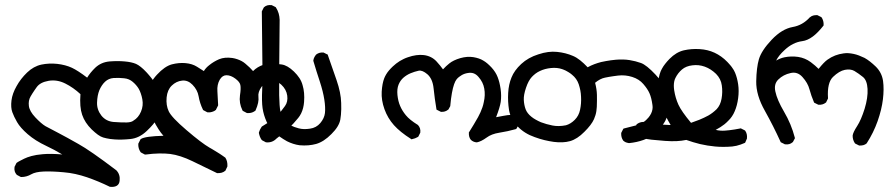

<svg xmlns="http://www.w3.org/2000/svg" viewBox="-20 -462 3554 768"><path d="M418.5 284.7Q374.5 263.2 328.1 247.1Q305.2 239.3 281.7 234.1Q258.3 229 234.9 227.1Q187.5 222.7 154.3 224.1Q121.6 225.6 105.5 234.9Q86.4 246.1 65.4 246.1H64L63 245.6H62.5L47.9 237.8L46.9 237.3L46.4 236.3Q35.6 224.6 38.1 206.5V205.1L38.6 204.6L45.4 190.9L46.4 189.5L47.9 188.5Q49.8 187 51.8 185.8Q53.7 184.6 55.7 183.6Q57.6 182.6 59.8 181.4Q62 180.2 64 179.2Q65.9 178.2 68.1 177.2Q70.3 176.3 72.3 175Q74.2 173.8 76.4 172.9Q78.6 171.9 80.6 171.1Q82.5 170.4 84.7 169.4Q86.9 168.5 88.9 167.5Q96.7 164.6 106 162.1Q115.2 159.7 126.5 157.7Q137.7 155.8 150.9 154.8Q182.1 151.9 229 155.8Q197.3 136.7 165 121.6Q143.1 111.3 124.5 99.6Q106 87.9 90.8 74.7Q61 48.8 48.3 26.4Q35.6 4.4 29.3 -13.2Q22.5 -31.7 25.9 -60.1Q29.3 -87.9 46.4 -117.7Q62.5 -147 88.4 -171.9Q114.3 -196.8 145.5 -203.6Q176.3 -210 209 -206.5Q225.6 -204.6 240.2 -200.7Q254.9 -196.8 267.6 -190.9Q291.5 -179.7 328.6 -151.4Q340.8 -171.4 360.8 -190.9Q372.6 -202.1 387 -208.5Q401.4 -214.8 418.5 -216.3Q451.2 -218.8 478.5 -216.3Q506.3 -213.9 523.9 -206.5Q532.7 -202.6 543.2 -194.3Q553.7 -186 565.9 -172.9Q568.8 -169.9 571.5 -166.7Q574.2 -163.6 576.9 -160.4Q579.6 -157.2 582 -154.3Q584.5 -151.4 586.7 -148.4Q588.9 -145.5 590.8 -142.8Q592.8 -140.1 594.7 -137.5Q596.7 -134.8 598.1 -132.1Q599.6 -129.4 601.1 -127Q604 -121.6 606.7 -116.2Q609.4 -110.8 611.3 -105.2Q613.3 -99.6 614.7 -93.8Q616.2 -87.9 617.2 -81.5Q621.1 -56.6 618.2 -29.8Q615.2 -2 606 15.9Q596.7 33.7 566.9 62Q536.6 90.8 500.5 94.2Q465.8 97.7 438.5 95.7Q429.2 95.2 421.1 94Q413.1 92.8 406 91.3Q398.9 89.8 392.6 87.9Q382.8 85 371.6 76.9Q360.4 68.8 346.7 55.7Q319.3 28.8 308.6 -2.9Q297.9 -33.7 301.8 -85.4Q273.4 -111.8 241.2 -127.9Q208 -144.5 174.3 -138.7Q157.2 -135.7 145.8 -129.6Q134.3 -123.5 127.4 -114.3Q122.6 -107.4 117.9 -100.8Q113.3 -94.2 109.4 -87.9Q105.5 -81.5 102.1 -75.7Q92.8 -59.6 95.5 -38.3Q98.1 -17.1 121.1 7.3Q144.5 32.2 161.6 42.5Q179.7 52.2 213.4 69.8Q247.1 87.4 293.5 113.8Q340.3 139.6 444.8 218.8L445.3 219.2L445.8 219.7Q461.4 236.3 458.5 261.2Q457 275.4 446.8 281.2Q436.5 287.1 419.9 285.2H418.9ZM513.7 20.5Q533.7 8.8 543.9 -15.4Q554.2 -39.6 549.3 -64.9Q546.9 -77.6 543.2 -88.1Q539.6 -98.6 535.2 -106.4Q525.9 -122.1 510.7 -134.8Q503.9 -140.6 495.4 -144.3Q486.8 -147.9 476.6 -148.9Q455.1 -151.4 434.1 -149.9Q414.6 -148.4 400.4 -135.3Q393.1 -128.4 387.5 -119.9Q381.8 -111.3 377.4 -101.1Q369.1 -80.6 368.2 -51.8Q367.2 -23.4 385.7 0.5Q404.3 23.4 434.6 25.9Q466.8 28.3 486.8 27.8Q504.9 27.3 513.2 21V20.5Z M847.2 230Q798.3 206.5 749.5 182.6Q701.2 159.2 660.6 153.8Q640.6 151.4 616 151.9Q591.3 152.3 562.5 156.2H560.5L558.6 155.8L543.9 147.9L543 147L542 146Q532.2 131.3 533.2 113.8V112.8L533.7 111.8L541.5 96.2L542.5 94.7L543.9 93.8Q561 83 633.8 81.1Q622.1 67.9 614.3 55.2Q603 38.1 592.8 16.6Q582.5 -4.9 574.2 -32.2Q566.4 -60.1 571.3 -94.7Q576.7 -129.4 607.7 -163.1Q638.7 -196.8 667.5 -204.6Q695.8 -211.9 722.2 -209.5Q749 -207 767.6 -195.3Q782.2 -186.5 795.4 -177.7Q803.2 -190.9 817.9 -202.1Q835 -215.8 856.4 -225.1Q878.9 -234.4 909.7 -230Q919.4 -228.5 928.7 -225.3Q938 -222.2 946.3 -217.8Q954.6 -213.4 961.9 -207Q979.5 -192.4 992.2 -177.7Q996.6 -182.1 1001.2 -185.8Q1005.9 -189.5 1011 -192.6Q1016.1 -195.8 1021.5 -198.2Q1040.5 -207 1063.5 -207Q1068.8 -207 1074.2 -206.8Q1079.6 -206.5 1085.2 -206.3Q1090.8 -206.1 1096.2 -205.3Q1101.6 -204.6 1106.9 -204.1Q1129.9 -200.7 1155.8 -175.8Q1168.9 -163.1 1177.7 -149.7Q1186.5 -136.2 1190.4 -121.1Q1199.2 -92.3 1196.3 -54.2Q1195.3 -41.5 1192.4 -30Q1189.5 -18.6 1184.6 -8.5Q1179.7 1.5 1172.9 9.8Q1153.8 33.2 1135.3 50.8Q1129.4 56.2 1121.6 63Q1113.8 69.8 1105 77.1Q1096.2 84.5 1085.9 92.3Q1069.3 109.4 1045.4 107.4H1043.9L1043 106.9L1028.3 99.1L1027.3 98.1L1026.4 97.2Q1022.5 91.8 1019.8 85Q1017.1 78.1 1015.6 70.3V69.3V67.9Q1019 56.2 1026.4 45.4L1027.3 44.4L1027.8 43.9Q1044.9 33.2 1062 22.5Q1067.4 19 1072.5 14.9Q1077.6 10.7 1082.5 6.3Q1087.4 2 1092.3 -3.4Q1106.9 -19.5 1120.1 -38.1Q1132.3 -55.2 1128.9 -79.6Q1125.5 -104.5 1105 -123.5Q1085 -142.1 1063 -138.7Q1051.8 -137.2 1042.5 -131.1Q1033.2 -125 1025.9 -114.3Q1011.2 -93.3 1013.7 -75.2Q1016.6 -52.7 1002.4 -21L1002 -19.5L1001 -19Q996.6 -15.6 991.7 -13.4Q986.8 -11.2 981.2 -10.3Q975.6 -9.3 969.2 -9.8H968.3L966.8 -10.3L952.1 -18.1L950.7 -19L949.7 -21Q935.5 -49.8 939.9 -80.6Q944.3 -108.4 941.4 -122.1Q939 -134.3 921.4 -147.5Q903.3 -161.1 885.7 -161.1Q869.6 -161.1 858.9 -143.1Q847.7 -123.5 849.6 -96.7Q851.6 -67.9 852.5 -42V-40.5L852.1 -39.6L844.2 -23.9L843.8 -22.5L842.8 -22Q839.4 -19 835.7 -17.3Q832 -15.6 828.1 -14.4Q824.2 -13.2 820.1 -12.7Q815.9 -12.2 811 -12.7H810.1L808.6 -13.2L793.9 -21L792.5 -22L791.5 -23.9Q779.3 -48.8 774.4 -77.1Q770 -102.5 750 -123Q731.4 -142.1 708.5 -139.6Q685.1 -137.2 667 -119.6Q649.4 -102.5 646.5 -72.3Q643.6 -41 654.8 -17.1Q666 7.3 726.1 58.6Q786.6 110.4 817.9 128.4Q823.2 131.3 828.6 134.5Q834 137.7 839.1 140.9Q844.2 144 849.4 147.2Q854.5 150.4 859.9 153.8Q865.2 157.2 870.4 160.9Q875.5 164.6 880.4 168L881.3 168.5L881.8 169.4Q890.6 183.1 889.6 202.6V203.6L889.2 204.6L882.3 219.2L881.8 220.7L880.9 221.2Q874.5 226.6 866.5 228.8Q858.4 231 849.1 230.5H848.1Z M1178.7 119.1Q1165 117.2 1152.3 113Q1139.6 108.9 1127.9 103Q1120.6 98.6 1112.8 94Q1105 89.4 1097.4 83.7Q1089.8 78.1 1082 71.8Q1058.6 52.2 1046.4 24.9Q1034.2 -2.4 1030.3 -29.3Q1026.4 -56.2 1028.8 -104.5Q1031.2 -151.4 1027.3 -415V-416.5L1027.8 -417.5L1034.7 -431.2L1035.2 -432.1L1036.1 -433.1Q1047.9 -443.8 1065.9 -441.4H1067.4L1067.9 -440.9L1081.5 -434.1L1083 -433.1L1084 -431.6Q1090.8 -420.9 1094.5 -408.7Q1098.1 -396.5 1098.6 -382.8Q1097.2 -254.9 1096.7 -179.4Q1096.2 -104 1096.7 -81.1Q1097.2 -58.6 1098.4 -42.2Q1099.6 -25.9 1101.6 -16.6Q1105 1.5 1117.7 16.6Q1130.9 32.7 1143.1 39.6Q1155.8 46.4 1174.8 51.3Q1193.8 56.6 1219.7 52.7Q1245.1 49.3 1261.2 30.3Q1277.3 11.2 1279.8 -9.8Q1282.2 -32.2 1277.3 -63.5Q1272.5 -95.2 1259.3 -135.7Q1245.6 -176.8 1233.4 -218.3V-219.2V-220.7Q1234.4 -227.1 1237.1 -232.4Q1239.7 -237.8 1243.7 -242.7V-243.2L1244.6 -243.7Q1255.9 -252.9 1272.9 -252H1273.9L1274.9 -251.5L1288.6 -244.6L1291 -243.7L1291.5 -241.2Q1309.1 -191.4 1326.2 -141.6Q1343.8 -90.8 1344.7 -50.3Q1345.2 -37.1 1345 -25.4Q1344.7 -13.7 1343.8 -3.2Q1342.8 7.3 1341.3 16.1Q1336.4 43.9 1305.7 74.2Q1275.4 105 1244.6 113.8Q1214.4 122.1 1179.2 119.1Z M1886.2 107.4Q1879.9 106.9 1874.3 104.5Q1868.7 102.1 1864.3 98.1L1863.8 97.7Q1854.5 86.9 1855.5 68.8V67.4L1856.4 66.4Q1875 37.1 1892.1 6.8Q1897.5 -2.9 1901.9 -12.9Q1906.2 -22.9 1909.7 -32.7Q1913.1 -42.5 1915 -52.7Q1921.9 -82 1917 -107.9Q1912.6 -133.3 1894 -154.3Q1885.3 -164.6 1874.8 -168.5Q1864.3 -172.4 1851.1 -169.9Q1844.2 -168.9 1838.1 -166.7Q1832 -164.6 1826.7 -161.4Q1821.3 -158.2 1816.2 -154.3Q1811 -150.4 1806.6 -145Q1801.3 -138.7 1796.4 -125Q1791.5 -111.3 1787.6 -89.6Q1783.7 -67.9 1781.2 -39.6V-38.1L1780.8 -37.1L1773.9 -24.4L1772.9 -23.4L1772 -22.9Q1760.7 -13.7 1744.6 -14.6H1743.7L1742.7 -15.1L1729 -22L1726.1 -23.4L1725.6 -26.4Q1718.8 -66.4 1714.4 -108.4Q1712.4 -127.9 1706.1 -142.1Q1699.7 -156.2 1689.5 -165Q1669.4 -182.1 1654.8 -179.2Q1638.7 -175.8 1622.1 -168.9Q1606 -162.1 1593.3 -150.9Q1581.1 -140.1 1574.2 -123.3Q1567.4 -106.4 1569.8 -82Q1572.3 -57.1 1580.6 -38.1Q1588.9 -18.6 1603.5 -1Q1618.2 17.1 1650.4 37.1L1651.4 37.6L1651.9 38.1Q1663.6 50.8 1661.1 68.4V69.3L1660.6 69.8L1653.8 83.5L1652.8 85L1651.4 85.9Q1640.6 92.3 1627.9 94.7L1625.5 95.2L1624 93.8Q1580.1 65.9 1555.7 38.6Q1530.8 10.7 1517.8 -25.4Q1504.9 -61.5 1506.8 -95.2Q1508.8 -128.4 1517.1 -149.4Q1520 -156.7 1524.7 -164.6Q1529.3 -172.4 1535.9 -180.2Q1542.5 -188 1551.3 -196.3Q1557.6 -202.1 1564.7 -207.8Q1571.8 -213.4 1579.1 -217.8Q1586.4 -222.2 1594.5 -226.1Q1602.5 -230 1611.3 -232.9Q1646 -245.1 1675.3 -241.7Q1706.1 -237.8 1726.1 -216.3Q1741.2 -199.7 1752 -184.6Q1764.2 -197.8 1776.9 -208Q1793 -221.2 1821.3 -229.5Q1849.1 -237.3 1873.5 -233.4Q1885.3 -231.4 1895.3 -228Q1905.3 -224.6 1913.1 -219.7Q1920.9 -215.3 1929 -208.5Q1937 -201.7 1945.8 -192.4Q1962.9 -173.8 1970.7 -153.3Q1978.5 -133.3 1982.4 -106.4Q1986.3 -79.1 1982.9 -54.2Q1979.5 -32.2 1964.4 6.8Q1979.5 3.9 1992.7 1.5Q2009.8 -2 2027.8 -2.9H2029.8L2031.2 -2.4L2043.9 4.4L2044.4 4.9L2044.9 5.9Q2057.1 17.6 2053.7 37.1L2053.2 38.1V39.1L2046.4 51.8L2044.9 53.7L2042.5 54.7Q2011.2 63.5 1977.5 68.8Q1961.4 71.3 1948.7 76.2Q1936 81.1 1926.3 88.4Q1904.8 104 1887.7 107.4H1887.2Z M2495.6 110.4Q2492.7 109.9 2489.5 109.1Q2486.3 108.4 2483.6 107.4Q2481 106.4 2478.5 104.7Q2476.1 103 2473.6 101.1L2473.1 100.6L2472.7 100.1Q2468.3 93.8 2466.3 86.4Q2464.4 79.1 2464.8 70.8V69.8L2465.3 68.8L2472.2 55.2L2473.6 52.7L2476.1 51.8Q2503.4 44.9 2529.8 38.1Q2554.2 31.7 2574.2 7.8Q2580.6 0 2584.5 -8.1Q2588.4 -16.1 2589.8 -24.7Q2591.3 -33.2 2589.8 -42Q2585.9 -70.8 2578.1 -88.6Q2570.3 -106.4 2553.2 -126Q2536.6 -145.5 2508.8 -154.3Q2481 -163.1 2452.1 -159.7Q2442.4 -158.7 2433.3 -157.2Q2424.3 -155.8 2416 -154.5Q2407.7 -153.3 2399.9 -151.4Q2380.4 -147.5 2360.4 -130.9Q2367.2 -105 2367.7 -82.5Q2368.2 -59.6 2367.2 -34.7Q2366.7 -25.9 2365.5 -17.6Q2364.3 -9.3 2361.8 -1.2Q2359.4 6.8 2356 14.6Q2345.7 37.6 2317.4 65.4Q2289.1 94.2 2260.3 102.5Q2231.9 110.4 2194.8 105.5Q2176.8 103 2157.7 98.4Q2138.7 93.8 2118.7 86.4Q2077.6 72.3 2049.8 43Q2022 13.7 2016.1 -22Q2010.7 -56.2 2012.7 -90.3Q2014.6 -124.5 2025.9 -151.9Q2037.1 -180.2 2064.9 -206.1Q2092.8 -231.9 2133.3 -244.6Q2153.8 -251.5 2172.6 -253.9Q2191.4 -256.3 2208.5 -254.4Q2242.7 -251 2272 -238.3Q2286.1 -232.4 2300.8 -220.7Q2315.4 -209 2330.6 -192.9Q2343.8 -200.2 2357.4 -205.3Q2371.1 -210.4 2384.8 -213.9Q2394.5 -215.8 2404.3 -217.8Q2414.1 -219.7 2423.8 -220.9Q2433.6 -222.2 2443.4 -223.1Q2472.7 -225.6 2498 -221.7Q2510.3 -219.7 2521.7 -216.8Q2533.2 -213.9 2543.9 -210Q2565.9 -202.1 2602.1 -163.6Q2613.8 -150.9 2622.8 -138.4Q2631.8 -126 2637.9 -113.8Q2644 -101.6 2647.5 -89.8Q2656.2 -55.2 2653.3 -25.9Q2650.4 3.4 2641.1 21.5Q2631.8 39.6 2606 64.5Q2580.1 89.4 2553.2 98.1Q2526.9 107.4 2496.6 110.4H2496.1ZM2243.7 39.1Q2262.7 33.7 2279.1 17.3Q2295.4 1 2300.3 -22.9Q2305.7 -48.3 2304.2 -74.7Q2303.7 -88.4 2301.3 -100.8Q2298.8 -113.3 2294.9 -125Q2287.1 -147.9 2268.1 -163.1Q2265.1 -165.5 2262 -168Q2258.8 -170.4 2255.4 -172.4Q2252 -174.3 2248.8 -176.3Q2245.6 -178.2 2242.2 -179.9Q2238.8 -181.6 2235.4 -182.9Q2231.9 -184.1 2228.5 -185.5Q2208.5 -192.4 2184.1 -189.9Q2159.7 -187.5 2140.1 -178.2Q2130.4 -173.8 2122.3 -167.7Q2114.3 -161.6 2107.4 -154.3Q2100.6 -147 2094.7 -136.2Q2088.9 -125.5 2084 -110.8Q2074.2 -82 2075.2 -62.5Q2076.2 -42 2082.5 -24.9Q2088.9 -8.3 2105.5 4.9Q2109.4 8.3 2114 11.2Q2118.7 14.2 2123.3 16.8Q2127.9 19.5 2133.1 22Q2138.2 24.4 2143.6 26.9Q2165.5 35.2 2189.9 40Q2213.9 44.9 2243.7 39.1Z M2840.3 124Q2809.6 121.1 2780.3 114.3Q2752.4 107.4 2725.1 97.7Q2715.8 99.6 2706.3 100.8Q2696.8 102.1 2687 102.5Q2666 103.5 2640.1 101.6Q2614.7 99.6 2585.4 96.7Q2575.2 95.7 2565.7 93.8Q2556.2 91.8 2546.9 89.1Q2537.6 86.4 2528.8 82.5L2527.8 82L2526.9 80.6Q2517.6 69.3 2518.6 52.2V51.3L2519 50.3L2525.9 36.6L2526.9 35.2L2527.8 34.2Q2543.5 22.9 2563.5 26.4H2564Q2588.9 32.2 2616.7 35.2Q2624.5 36.1 2632.1 36.6Q2639.6 37.1 2647.5 37.4Q2655.3 37.6 2662.6 38.1Q2641.1 2 2626 -35.6Q2608.4 -79.1 2610.8 -117.2Q2612.3 -135.7 2615.2 -150.9Q2618.2 -166 2623 -177.7Q2625 -182.1 2627.7 -187Q2630.4 -191.9 2633.5 -196.8Q2636.7 -201.7 2640.6 -206.5Q2644.5 -211.4 2648.9 -216.6Q2653.3 -221.7 2658.2 -226.6Q2684.6 -253.4 2715.3 -260.7Q2745.6 -267.6 2778.3 -265.6Q2811 -263.7 2838.4 -251Q2852.1 -244.6 2864.7 -235.6Q2877.4 -226.6 2889.2 -214.4Q2891.1 -212.4 2893.3 -210Q2895.5 -207.5 2897.5 -205.3Q2899.4 -203.1 2901.4 -200.9Q2903.3 -198.7 2905 -196.5Q2906.7 -194.3 2908.2 -192.1Q2909.7 -189.9 2911.1 -187.7Q2912.6 -185.5 2914.1 -183.3Q2915.5 -181.2 2916.5 -179Q2917.5 -176.8 2918.5 -174.8Q2919.4 -172.9 2920.4 -170.9Q2928.7 -150.9 2932.6 -125Q2936.5 -98.6 2932.6 -69.1Q2928.7 -39.6 2918.9 -17.1Q2916.5 -11.7 2913.8 -6.3Q2911.1 -1 2907.7 3.7Q2904.3 8.3 2900.9 12.7Q2897.5 17.1 2893.1 21Q2885.7 28.8 2877.7 35.2Q2869.6 41.5 2861.8 46.4Q2852.5 52.2 2842.8 57.6Q2861.8 62 2879.9 60.5Q2888.2 60.1 2897.9 58.8Q2907.7 57.6 2918.5 55.9Q2929.2 54.2 2941.4 51.8L2943.4 51.3L2944.8 52.2L2958.5 59.1L2960 60.1L2960.9 61Q2969.7 73.7 2967.8 91.3V92.3L2967.3 93.3L2961.4 106.9L2960.4 108.9L2958.5 109.9Q2950.7 113.3 2942.6 116.2Q2934.6 119.1 2926 121.1Q2917.5 123 2908.7 124Q2872.1 127 2840.3 124ZM2777.3 17.1Q2796.4 9.3 2813.5 0Q2830.6 -9.8 2846.7 -25.4Q2854 -33.2 2858.9 -43.5Q2863.8 -53.7 2866.2 -66.9Q2871.1 -93.8 2867.2 -120.6Q2863.8 -146.5 2844.2 -166.5Q2834 -176.3 2822.8 -183.6Q2811.5 -190.9 2799.3 -195.3Q2774.9 -204.1 2749.5 -200.7Q2724.1 -197.8 2708 -184.1Q2691.4 -169.9 2681.6 -149.9Q2678.2 -143.1 2676.8 -135.5Q2675.3 -127.9 2675.3 -119.1Q2675.3 -110.4 2676.8 -100.6Q2681.6 -69.8 2693.8 -43Q2705.6 -17.1 2744.1 29.3Z M3415.5 119.6 3401.9 112.8 3400.4 111.8 3399.4 110.8Q3395 104 3392.8 96.7Q3390.6 89.4 3390.6 81.1V80.6Q3391.6 68.4 3408.7 42Q3424.3 18.1 3438.5 -26.9Q3452.1 -71.3 3450.2 -106.4Q3448.2 -140.6 3432.1 -153.8Q3414.6 -168 3397.5 -178.2Q3381.8 -187 3359.4 -182.6Q3336.9 -178.2 3312 -154.3Q3288.1 -131.3 3292 -69.8V-68.4L3291.5 -66.9L3284.7 -53.2L3284.2 -51.8L3282.7 -51.3Q3271.5 -42 3254.4 -43H3253.4L3252.4 -43.5L3238.8 -50.3L3236.8 -51.3L3235.8 -53.2Q3225.1 -78.1 3217.8 -105Q3211.4 -129.9 3189.9 -153.8Q3169.9 -176.3 3142.6 -169.9Q3113.3 -163.6 3093.3 -144Q3074.7 -126 3081.5 -95.7Q3088.4 -62.5 3116.2 -15.1Q3145 33.7 3159.2 88.4L3159.7 90.8L3158.7 92.8L3151.9 105.5L3151.4 106.4L3150.4 106.9Q3138.7 117.7 3120.6 115.2H3119.1L3118.7 114.7L3105 107.9L3103 106.9L3102.1 105Q3073.7 42.5 3039.6 -18.6Q3003.9 -81.5 3004.9 -136.7Q3005.9 -191.4 3015.6 -225.1Q3025.9 -259.8 3066.4 -302.7Q3107.4 -346.2 3150.9 -354Q3190.4 -360.8 3219.2 -392.6L3219.7 -393.1H3220.2Q3225.6 -397.9 3232.9 -399.9Q3240.2 -401.9 3248.5 -401.4H3249.5L3250.5 -400.9L3264.2 -394L3265.6 -393.1L3266.6 -392.1Q3275.4 -378.4 3274.4 -361.8V-360.4L3273.4 -358.9Q3262.7 -345.2 3252.2 -334.5Q3241.7 -323.7 3231.2 -315.9Q3220.7 -308.1 3210.2 -303.5Q3199.7 -298.8 3189 -297.4Q3150.9 -292.5 3118.2 -261.7Q3094.7 -240.2 3084.5 -219.7Q3092.8 -224.6 3101.1 -227.8Q3109.4 -231 3118.2 -232.9Q3144.5 -238.3 3172.4 -234.4Q3200.7 -230 3223.1 -213.4Q3232.4 -206.5 3240.2 -199.7Q3248 -192.9 3254.4 -186.5Q3275.9 -213.4 3289.6 -223.1Q3304.7 -233.9 3320.6 -240Q3336.4 -246.1 3354.5 -248.5Q3364.3 -250 3374.3 -249.3Q3384.3 -248.5 3394.8 -246.3Q3405.3 -244.1 3416 -240Q3426.8 -235.8 3438 -230.5Q3448.7 -224.6 3460 -215.8Q3471.2 -207 3482.9 -195.8Q3507.3 -171.9 3512.2 -138.2Q3516.6 -105.5 3511.7 -64.9Q3506.8 -23.9 3490.5 22.5Q3474.1 68.8 3447.3 110.4L3446.8 111.3L3446.3 111.8Q3435.5 121.1 3417.5 120.1H3416.5Z"/></svg>

Font: NaikaiFont
Style: SemiBold
Weight: 600
Version: Version 1.89